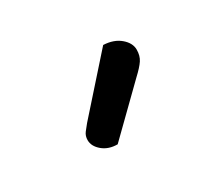

<svg xmlns="http://www.w3.org/2000/svg" viewBox="-50 -777 398 352"><g transform="rotate(-30 149.0 -601.5)"><path d="M90 -578 187 -687Q209 -686 222.5 -674.5Q236 -663 236 -649Q236 -636 230 -627Q224 -618 210 -605L119 -516Q100 -516 87.5 -526.5Q75 -537 75 -550Q75 -559 80 -565.5Q85 -572 90 -578Z"/></g></svg>

Font: Baloo Tammudu 2
Style: Regular
Weight: 400
Designer: Maithili Shingre, Omkar Shende and Ek Type
Foundry: Ek Type
Version: Version 1.700